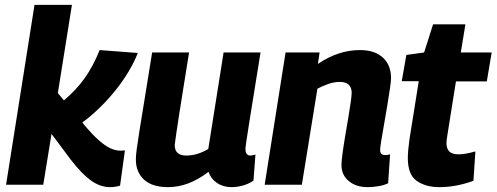

<svg xmlns="http://www.w3.org/2000/svg" viewBox="-20 -760 2043 790"><path d="M5 0 122 -740H276L218 -377L243 -347Q294 -390 328.5 -438.5Q363 -487 390 -554L547 -542Q528 -493 494 -441.5Q460 -390 415 -342Q370 -294 319 -256L325 -248Q361 -205 387.5 -182Q414 -159 434 -150Q454 -141 473 -140Q483 -140 494 -141L474 4Q453 10 433 10Q392 10 354 -17.5Q316 -45 272 -102L192 -209L158 0Z M671 10Q606 10 572.5 -21Q539 -52 539 -104Q539 -120 542.5 -146Q546 -172 553.5 -220Q561 -268 574 -346Q587 -424 606 -544H758Q743 -451 733 -388.5Q723 -326 716.5 -284.5Q710 -243 706 -215.5Q702 -188 699 -165Q698 -120 746 -120Q770 -120 792.5 -127Q815 -134 837 -147L900 -544H1052Q1034 -431 1022 -358Q1010 -285 1003.5 -243Q997 -201 994 -181Q991 -161 990.5 -155Q990 -149 990 -147Q990 -120 1010 -120Q1013 -120 1018.5 -121Q1024 -122 1031 -124L1023 -17Q1005 -4 980.5 3Q956 10 933 10Q898 10 872.5 -7.5Q847 -25 838 -53Q796 -21 755 -5.5Q714 10 671 10Z M1155 -544H1295L1288 -497Q1372 -554 1461 -554Q1522 -554 1555.5 -523Q1589 -492 1589 -438Q1589 -427 1584.5 -396Q1580 -365 1573.5 -325.5Q1567 -286 1560 -247Q1553 -208 1548.5 -179.5Q1544 -151 1544 -143Q1544 -122 1565 -122Q1576 -122 1585 -125L1577 -6Q1561 2 1537.5 6Q1514 10 1493 10Q1445 10 1415 -15Q1385 -40 1385 -81Q1385 -95 1389 -126Q1393 -157 1399.5 -195.5Q1406 -234 1412.5 -272Q1419 -310 1423 -339Q1427 -368 1427 -378Q1427 -399 1415.5 -411Q1404 -423 1378 -423Q1356 -423 1332 -415Q1308 -407 1286 -395L1222 0H1069Z M1936 -137 1928 -16Q1892 -3 1857.5 3.5Q1823 10 1786 10Q1732 10 1695 -15.5Q1658 -41 1658 -110Q1658 -125 1660 -146.5Q1662 -168 1665 -188L1703 -426H1633L1652 -534L1725 -544L1762 -660H1895L1876 -544H2003L1983 -425H1856L1820 -199Q1817 -182 1817 -171Q1817 -149 1828.5 -137Q1840 -125 1867 -125Q1881 -125 1898 -128Q1915 -131 1936 -137Z"/></svg>

Font: Georama
Style: Bold Italic
Weight: 700
Italic angle: -9°
Designer: Jean-Baptiste Levee
Foundry: Production Type
Version: Version 1.000